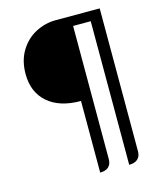

<svg xmlns="http://www.w3.org/2000/svg" viewBox="-122 -786 840 1010"><g transform="rotate(-15 297.5 -281.5)"><path d="M297 -254Q181 -254 116.5 -310.5Q52 -367 52 -466Q52 -539 84.5 -592Q117 -645 169 -672Q221 -699 279 -699H518V79Q518 107 501.5 121.5Q485 136 455 136V-646H359V79Q359 107 343 121.5Q327 136 297 136Z"/></g></svg>

Font: K2D ExtraLight
Style: Regular
Weight: 275
Designer: Katatrad Aksorn Co.,Ltd.
Foundry: Cadson Demak Co.,Ltd.
Version: Version 1.000; ttfautohint (v1.6)